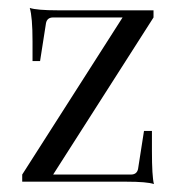

<svg xmlns="http://www.w3.org/2000/svg" viewBox="-20 -458 445 484"><path d="M363 -77Q363 -14 368 6Q351 0 298 0H36V-18L289 -414H114Q99 -414 96 -400L81 -304H62V-354Q62 -415 55 -438Q73 -432 126 -432H367V-414L114 -18H310Q325 -18 328 -32L343 -128H363Z"/></svg>

Font: Arapey Thin
Style: Regular
Weight: 100
Designer: Eduardo Rodriguez Tunni
Foundry: Eduardo Rodriguez Tunni
Version: Version 4.000;hotconv 1.0.109;makeotfexe 2.5.65596